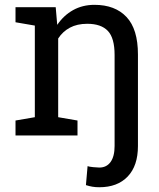

<svg xmlns="http://www.w3.org/2000/svg" viewBox="-20 -558 657 791"><path d="M389.2 213.4Q373.5 213.4 360.6 211.2Q347.7 209 334 204.6L340.8 126.5Q347.2 128.9 363.8 130.6Q380.4 132.3 389.2 132.3Q418.9 132.3 435.5 109.4Q452.1 86.4 452.1 43.5V-331.5Q452.1 -401.4 424.3 -430.7Q396.5 -460 339.4 -460Q297.9 -460 268.1 -444.1Q238.3 -428.2 219.7 -399.4V-75.2L299.3 -61.5V0H43.9V-61.5L123.5 -75.2V-452.6L43.9 -466.3V-528.3H209.5L215.8 -455.6Q242.2 -494.6 281.2 -516.4Q320.3 -538.1 369.1 -538.1Q454.1 -538.1 501.2 -488Q548.3 -438 548.3 -333.5V43.5Q548.3 125 506.1 169.2Q463.9 213.4 389.2 213.4Z"/></svg>

Font: Roboto Slab LO
Style: Regular
Weight: 400
Designer: Google
Version: Version 2.000